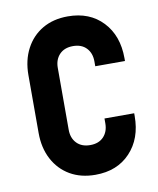

<svg xmlns="http://www.w3.org/2000/svg" viewBox="-70 -616 564 684"><g transform="rotate(-10 212.5 -273.5)"><path d="M221 12.5Q168.5 12.5 129.5 -10.2Q90.5 -33 68.8 -74Q47 -115 47 -169.5V-378.5Q47 -432.5 68.8 -473.8Q90.5 -515 129.5 -537.8Q168.5 -560.5 221 -560.5Q300 -560.5 347.2 -510.5Q394.5 -460.5 394.5 -378.5V-368.5H287V-386Q287 -416 269.5 -434.5Q252 -453 221 -453Q190 -453 172.2 -434.5Q154.5 -416 154.5 -386V-162Q154.5 -132 172.2 -113.5Q190 -95 221 -95Q252 -95 269.5 -113.5Q287 -132 287 -162V-179.5H394.5V-169.5Q394.5 -88 347.2 -37.8Q300 12.5 221 12.5Z"/></g></svg>

Font: Mohave SemiBold
Style: Regular
Weight: 600
Designer: Gumpita Rahayu
Foundry: Tokotype
Version: Version 2.003